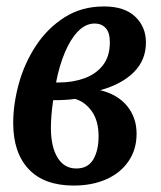

<svg xmlns="http://www.w3.org/2000/svg" viewBox="-20 -566 500 596"><path d="M209 10Q117 10 69 -41Q21 -92 21 -184Q21 -243 38.5 -306.5Q56 -370 91.5 -424Q127 -478 180 -512Q233 -546 303 -546Q366 -546 399.5 -514.5Q433 -483 433 -434Q433 -379 395 -341.5Q357 -304 291 -286Q345 -273 374.5 -237Q404 -201 404 -151Q404 -102 379 -65.5Q354 -29 310 -9.5Q266 10 209 10ZM274 -493Q246 -493 222.5 -469Q199 -445 181.5 -403.5Q164 -362 154 -310H163Q206 -310 242 -323Q278 -336 299.5 -363.5Q321 -391 321 -435Q321 -465 308 -479Q295 -493 274 -493ZM217 -43Q253 -43 269.5 -71Q286 -99 286 -143Q286 -191 265 -220.5Q244 -250 213 -259Q199 -257 182.5 -256Q166 -255 145 -255Q141 -227 139.5 -206Q138 -185 138 -169Q138 -111 158.5 -77Q179 -43 217 -43Z"/></svg>

Font: Noto Serif ExtraCondensed SemiBold
Style: Italic
Weight: 600
Width: 2
Italic angle: -12°
Designer: Monotype Design Team
Foundry: Monotype Imaging Inc.
Version: Version 2.013